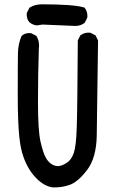

<svg xmlns="http://www.w3.org/2000/svg" viewBox="-20 -836 540 871"><path d="M62.5 -292Q60.5 -336.4 60.5 -406.2Q60.5 -559.6 61.5 -597.9Q62.5 -636.2 77.6 -672.9L79.1 -673.8Q92.8 -686 113.3 -686Q116.2 -686 121.1 -685.5L144 -673.8L145.5 -672.4Q157.2 -653.3 157.2 -628.9Q157.2 -622.6 156.2 -615.7Q152.3 -500.5 152.3 -372.3Q152.3 -244.1 163.8 -193.4Q175.3 -142.6 188.5 -119.6Q200.7 -97.7 219.2 -88.4Q231 -82.5 242.7 -82.5Q255.4 -82.5 272.5 -91.3Q280.8 -95.7 289.1 -102.1Q304.7 -114.3 314.9 -142.6Q325.2 -172.4 328.1 -255.4Q331.1 -338.9 333 -652.3L344.2 -675.3L345.7 -676.3Q361.3 -688 381.8 -688Q384.8 -688 389.6 -687.5L413.1 -675.8L424.8 -652.3L418.9 -220.7Q417 -119.1 374.5 -64Q332 -8.8 293.9 3.4Q262.2 14.2 228 14.2Q217.3 14.2 215.3 13.7Q171.4 5.4 132.8 -40.5Q94.2 -86.4 77.1 -155.8Q65.9 -202.1 62.5 -292ZM101.6 -763.2Q101.1 -767.1 101.1 -770Q101.1 -772.5 101.6 -777.3L113.3 -800.3L114.7 -801.8Q138.2 -816.4 169.9 -816.4Q314.5 -816.4 360.8 -802.2L363.3 -801.8L364.7 -799.8Q376.5 -784.2 376.5 -763.7Q376.5 -760.7 376 -755.9L364.7 -733.4L363.3 -731.9Q345.7 -718.3 321.8 -718.3Q321.3 -718.3 172.4 -724.6L146.5 -720.7Q127.4 -723.1 113.8 -734.9Q103 -747.1 101.6 -763.2Z"/></svg>

Font: Bakudai
Style: Bold
Weight: 700
Version: Version 1.48